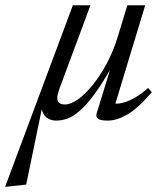

<svg xmlns="http://www.w3.org/2000/svg" viewBox="-90 -446 636 726"><path d="M356 -309.5 391.5 -426H459L342 -40L342.5 -54.5Q359 -52.5 380.2 -59Q401.5 -65.5 424.8 -79.5Q448 -93.5 470 -113.5L484 -97.5Q431 -35.5 391.2 -12.8Q351.5 10 318 10Q290.5 10 281 3.2Q271.5 -3.5 275.5 -17.5L330 -194.5H333.5Q296.5 -130 266.8 -89.5Q237 -49 212.2 -27.5Q187.5 -6 165.8 2Q144 10 122.5 10Q101.5 10 86.8 -1Q72 -12 67.5 -34.5Q63 -57 72.5 -90.5L83 -106L9 252L-65.5 260H-70.5L185.5 -426H252L134.5 -110Q131 -99.5 128.8 -90.8Q126.5 -82 126.5 -75Q126.5 -63.5 133.5 -57.2Q140.5 -51 156.5 -51Q177.5 -51 204.8 -70.2Q232 -89.5 260.2 -124.2Q288.5 -159 313.8 -206.2Q339 -253.5 356 -309.5Z"/></svg>

Font: Newsreader 16pt
Style: Italic
Weight: 400
Italic angle: -17°
Designer: Hugues Gentile
Foundry: Production Type
Version: Version 1.003